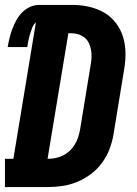

<svg xmlns="http://www.w3.org/2000/svg" viewBox="-31 -755 551 775"><path d="M-11 0V-114H23L114 -665Q104 -656 99 -643Q94 -630 90 -617Q86 -604 83.5 -591Q81 -578 79 -565H0Q3 -583 7.5 -601.5Q12 -620 18.5 -637.5Q25 -655 34.5 -672.5Q44 -690 57.5 -704Q71 -718 89 -726.5Q107 -735 126 -735H264Q297 -735 329.5 -727.5Q362 -720 389.5 -704Q417 -688 436.5 -662.5Q456 -637 465.5 -606.5Q475 -576 475.5 -542Q476 -508 470 -474L427 -212Q422 -182 411 -153Q400 -124 381 -98Q362 -72 336 -52.5Q310 -33 281 -21Q252 -9 222 -4.5Q192 0 162 0ZM162 -114Q177 -114 192.5 -117Q208 -120 222.5 -127Q237 -134 249.5 -145.5Q262 -157 270.5 -171Q279 -185 284 -200Q289 -215 292 -231L335 -493Q338 -508 338.5 -523.5Q339 -539 336.5 -553.5Q334 -568 327.5 -581.5Q321 -595 309.5 -604Q298 -613 283.5 -617Q269 -621 254 -621H245L161 -114Z"/></svg>

Font: Iosevka Curly Slab HvObl
Style: Regular
Weight: 900
Italic angle: -9°
Monospace: yes
Designer: Belleve Invis
Foundry: Belleve Invis
Version: Version 11.1.0; ttfautohint (v1.8.3)